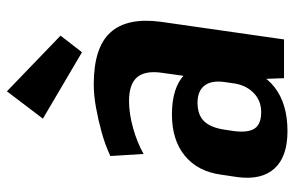

<svg xmlns="http://www.w3.org/2000/svg" viewBox="-168 -673 851 555"><g transform="rotate(-90 257.5 -395.5)"><path d="M302 -192 325 -356Q331 -403 311 -425.5Q291 -448 243 -448Q207 -448 165.5 -436.5Q124 -425 90 -406L84 -502Q116 -517 152 -527Q188 -537 224 -543.5Q260 -550 291 -550Q398 -550 441.5 -501.5Q485 -453 472 -356L421 0H309ZM156 10Q82 10 48 -27.5Q14 -65 23 -134L30 -181Q39 -249 84.5 -286.5Q130 -324 204 -324Q282 -324 319.5 -287.5Q357 -251 348 -182L341 -135Q331 -65 283 -27.5Q235 10 156 10ZM211 -66Q244 -66 266.5 -88Q289 -110 294 -145L298 -173Q303 -210 287.5 -230Q272 -250 238 -250Q203 -250 184.5 -231Q166 -212 160 -171L156 -144Q151 -104 163.5 -85Q176 -66 211 -66ZM432 -646 384 -584 192 -697 271 -801Z"/></g></svg>

Font: Pathway Extreme Condensed
Style: Bold Italic
Weight: 700
Width: 3
Italic angle: -8°
Version: Version 1.001;gftools[0.9.26]